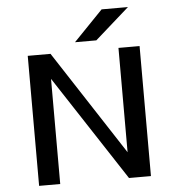

<svg xmlns="http://www.w3.org/2000/svg" viewBox="-56 -864 834 915"><g transform="rotate(-5 361.5 -406.0)"><path d="M324 -667 464 -812H590L426 -667ZM528 -622H629V0H524L195 -503V0H94V-622H203L528 -123Z"/></g></svg>

Font: Sarpanch Medium
Style: Regular
Weight: 500
Designer: Manushi Parikh (Devanagari and Latin), Jyotish Sonowal (Devanagari)
Foundry: Indian Type Foundry
Version: Version 2.004;PS 1.0;hotconv 1.0.78;makeotf.lib2.5.61930; tt